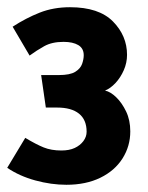

<svg xmlns="http://www.w3.org/2000/svg" viewBox="-20 -791 411 532"><path d="M174 -771Q128 -771 90 -756Q52 -741 15 -717L62 -637Q81 -651 102.5 -663Q124 -675 156 -675Q182 -675 197 -666Q212 -657 212 -638Q212 -627 207.5 -614Q203 -601 188.5 -592Q174 -583 143 -583H94L107 -493H138Q178 -493 199 -476Q220 -459 220 -426Q220 -412 211 -400Q202 -388 187 -381Q172 -374 150 -374Q122 -374 101 -382.5Q80 -391 50 -409L0 -326Q34 -303 78 -291Q122 -279 164 -279Q218 -279 258 -298.5Q298 -318 319.5 -352Q341 -386 341 -427Q341 -458 329.5 -482Q318 -506 302 -521.5Q286 -537 271 -540Q286 -546 300 -561Q314 -576 323 -596.5Q332 -617 332 -639Q332 -692 293 -731.5Q254 -771 174 -771Z"/></svg>

Font: Catamaran Thin
Style: Bold
Weight: 700
Version: Version 2.000